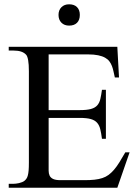

<svg xmlns="http://www.w3.org/2000/svg" viewBox="-20 -882 651 902"><path d="M531.2 0H21V-18.6H43.9Q48.3 -18.6 54.9 -19.3Q61.5 -20 69.1 -21.7Q76.7 -23.4 84 -26.4Q91.3 -29.3 96.2 -33.7Q101.1 -38.1 104.7 -43.5Q108.4 -48.8 110.8 -58.1Q113.3 -67.4 114.5 -81.5Q115.7 -95.7 115.7 -117.7V-547.4Q115.7 -579.6 112.3 -598.9Q108.9 -618.2 103 -624.5Q85.4 -644.5 43.9 -644.5H21V-662.1H531.2L539.1 -518.1H519.5Q516.1 -532.2 513.4 -545.7Q510.7 -559.1 506.1 -571.3Q501.5 -583.5 494.1 -593.5Q486.8 -603.5 473.9 -610.8Q460.9 -618.2 441.2 -622.3Q421.4 -626.5 392.1 -626.5H208.5V-364.7H354.5Q388.2 -364.7 407.5 -370.1Q426.8 -375.5 437 -387.2Q447.3 -398.9 451.4 -417Q455.6 -435.1 459 -460H477.5V-230H459Q455.6 -255.9 451.2 -274.4Q446.8 -293 436.5 -304.9Q426.3 -316.9 407.2 -322.5Q388.2 -328.1 354.5 -328.1H208.5V-80.1Q208.5 -66.9 213.1 -56.9Q217.8 -46.9 229.5 -41.3Q241.2 -35.6 264.6 -35.6H376.5Q403.3 -35.6 423.8 -37.8Q444.3 -40 460.7 -45.4Q477.1 -50.8 490 -60.3Q502.9 -69.8 515.4 -84.2Q527.8 -98.6 540.5 -118.9Q553.2 -139.2 568.8 -166.5H588.9ZM355 -812Q355 -788.1 341.8 -774.9Q328.6 -761.7 304.7 -761.7Q282.2 -761.7 268.6 -775.4Q254.9 -789.1 254.9 -812Q254.9 -834.5 268.6 -848.1Q282.2 -861.8 304.7 -861.8Q328.6 -861.8 341.8 -848.6Q355 -835.4 355 -812Z"/></svg>

Font: Doulos SIL Phon
Style: Regular
Weight: 400
Designer: Walt Agee, Victor Gaultney, Peter Martin, Debbi Hosken, Becca Hirsbrunner
Foundry: SIL International
Version: Version 5.000